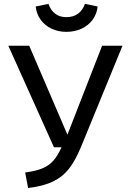

<svg xmlns="http://www.w3.org/2000/svg" viewBox="-20 -938 655 971"><path d="M389.2 -193.8Q361 -126.2 329.2 -85.1Q297.4 -44.1 248.5 -20.3Q199.5 3.6 122.1 12.8L107.2 -65.6Q161.5 -72.8 194.6 -86.7Q227.7 -100.5 249.5 -125.1Q271.3 -149.7 291.3 -193.3H252.8L22.1 -706.7H127.7L321 -256.9L496.4 -706.7H599.5ZM160.5 -905.1 225.1 -918.5Q235.9 -886.7 258.5 -869Q281 -851.3 315.9 -851.3Q351.3 -851.3 374.9 -869Q398.5 -886.7 409.7 -918.5L473.8 -905.1Q469.7 -867.2 448.5 -838.2Q427.2 -809.2 392.6 -793.1Q357.9 -776.9 315.9 -776.9Q274.4 -776.9 240.5 -793.1Q206.7 -809.2 185.6 -838.2Q164.6 -867.2 160.5 -905.1Z"/></svg>

Font: Fira Code Fixed Retina
Style: Regular
Weight: 450
Monospace: yes
Designer: Carrois Corporate, Edenspiekermann AG, Nikita Prokopov
Foundry: Carrois Corporate, Edenspiekermann AG, Nikita Prokopov
Version: Version 5.002